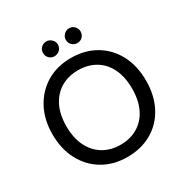

<svg xmlns="http://www.w3.org/2000/svg" viewBox="-198 -1043 1176 1218"><g transform="rotate(-30 389.5 -434.5)"><path d="M389 12Q288 12 211 -33.5Q134 -79 90.5 -160.5Q47 -242 47 -350Q47 -457 90.5 -538.5Q134 -620 211 -666Q288 -712 389 -712Q492 -712 569.5 -666Q647 -620 689.5 -538.5Q732 -457 732 -350Q732 -242 689.5 -160.5Q647 -79 569.5 -33.5Q492 12 389 12ZM390 -77Q462 -77 516.5 -110Q571 -143 600.5 -204Q630 -265 630 -350Q630 -435 600.5 -496Q571 -557 516.5 -589.5Q462 -622 390 -622Q318 -622 263.5 -589.5Q209 -557 179 -496Q149 -435 149 -350Q149 -265 179 -204Q209 -143 263.5 -110Q318 -77 390 -77ZM307 -773Q284 -773 268.5 -788.5Q253 -804 253 -827Q253 -849 268.5 -865Q284 -881 307 -881Q329 -881 345.5 -865Q362 -849 362 -827Q362 -804 345.5 -788.5Q329 -773 307 -773ZM475 -773Q452 -773 436 -788.5Q420 -804 420 -827Q420 -849 436 -865Q452 -881 475 -881Q497 -881 512.5 -865Q528 -849 528 -827Q528 -804 512.5 -788.5Q497 -773 475 -773Z"/></g></svg>

Font: DM Sans 16pt Medium
Style: Regular
Weight: 500
Version: Version 4.004;gftools[0.9.30]